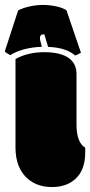

<svg xmlns="http://www.w3.org/2000/svg" viewBox="-45 -753 368 782"><path d="M235.8 -516.1Q266.6 -493.2 266.6 -451.7V-246.1Q266.6 -173.3 301.8 -151.4Q302.2 -148.9 302.2 -142.1V-133.3Q302.2 -61.5 263.2 -25.4Q227.1 8.8 166.7 8.8Q106.4 8.8 67.4 -25.4Q18.1 -68.8 18.1 -152.3V-512.7Q68.4 -540.5 135.3 -540.5Q202.1 -540.5 235.8 -516.1ZM-3.4 -528.3Q-20.5 -537.6 -25.4 -543.9L28.8 -710.4Q47.9 -720.7 75.7 -726.8Q103.5 -732.9 129.9 -732.9Q156.2 -732.9 182.9 -727.3Q209.5 -721.7 225.6 -711.4L284.7 -538.1Q269.5 -529.3 260.7 -526.9Q225.6 -559.1 150.9 -562Q150.4 -564.5 143.3 -587.2Q136.2 -609.9 135.7 -613.3Q125.5 -613.3 121.6 -609.6Q117.7 -606 117.7 -597.7Q117.7 -589.4 125.5 -562.5Q45.9 -559.1 -3.4 -528.3Z"/></svg>

Font: Modak
Style: Regular
Weight: 400
Version: Version 1.036;PS Version 1.000;hotconv 1.0.79;makeotf.lib2.5